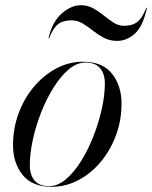

<svg xmlns="http://www.w3.org/2000/svg" viewBox="-20 -707 584 737"><path d="M254 -629Q222 -629 202.8 -614Q183.5 -599 168.5 -560H166Q181 -624 217.2 -655.5Q253.5 -687 290 -687Q316.5 -687 338 -675Q359.5 -663 378.5 -647.5Q397.5 -632 416.2 -620Q435 -608 456 -608Q488 -608 507.2 -623Q526.5 -638 541.5 -677H544Q529 -606 497.8 -578Q466.5 -550 430 -550Q401 -550 378.5 -562Q356 -574 336.5 -589.5Q317 -605 297.2 -617Q277.5 -629 254 -629ZM178.5 10Q103 10 66.5 -36Q30 -82 30 -149.5Q30 -215 51.8 -273Q73.5 -331 111.2 -375.2Q149 -419.5 197 -444.8Q245 -470 298 -470Q374 -470 410.2 -423.8Q446.5 -377.5 446.5 -310Q446.5 -244.5 424.8 -186.5Q403 -128.5 365.5 -84.2Q328 -40 279.8 -15Q231.5 10 178.5 10ZM169 7.5Q201.5 7.5 232.8 -18.8Q264 -45 291 -88.2Q318 -131.5 338.5 -183.8Q359 -236 370.8 -289Q382.5 -342 382.5 -387Q382.5 -423.5 364.2 -445.2Q346 -467 308 -467Q275 -467 244 -440.8Q213 -414.5 185.8 -371.2Q158.5 -328 138 -275.8Q117.5 -223.5 106 -170.5Q94.5 -117.5 94.5 -72.5Q94.5 -36 112.5 -14.2Q130.5 7.5 169 7.5Z"/></svg>

Font: Bodoni* 72pt
Style: Italic
Weight: 400
Italic angle: -13°
Version: Version 2.3